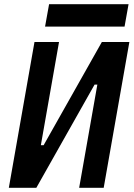

<svg xmlns="http://www.w3.org/2000/svg" viewBox="-20 -893 635 913"><path d="M22 0H152.8L429.7 -490.7H442.9L356.4 0H473.1L595.2 -693.4H464.4L187.5 -202.6H174.3L260.7 -693.4H144ZM194.3 -766.6H572.3L591.3 -873H213.4Z"/></svg>

Font: Cascadia Mono SemiBold
Style: Italic
Weight: 600
Italic angle: -10°
Monospace: yes
Designer: Aaron Bell
Foundry: Saja Typeworks
Version: Version 2404.023